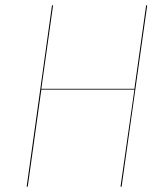

<svg xmlns="http://www.w3.org/2000/svg" viewBox="-20 -700 629 720"><path d="M80 0 175 -680H179L135 -367H484L528 -680H532L436 0H432L484 -364H135L84 0Z"/></svg>

Font: Fira Sans Condensed Four
Style: Italic
Weight: 100
Width: 3
Italic angle: -8°
Designer: bBox Type GmbH & Carrois Corporate GbR & Edenspiekermann AG
Foundry: bBox Type GmbH & Carrois Corporate GbR & Edenspiekermann AG
Version: Version 4.301